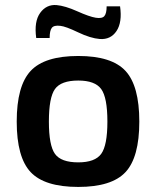

<svg xmlns="http://www.w3.org/2000/svg" viewBox="-20 -725 616 758"><path d="M203 -705Q237 -702 285 -680.5Q333 -659 358 -655Q383 -651 392 -661.5Q401 -672 401 -700H454Q463 -637 440 -602.5Q417 -568 374 -571Q337 -574 288 -597.5Q239 -621 218 -623Q193 -626 184.5 -615Q176 -604 176 -575H123Q114 -640 138.5 -674Q163 -708 203 -705ZM289 -504Q421 -504 475.5 -445Q530 -386 530 -245Q530 -104 475.5 -45.5Q421 13 289 13Q156 13 101 -45.5Q46 -104 46 -245Q46 -386 101 -445Q156 -504 289 -504ZM289 -407Q221 -407 197 -373.5Q173 -340 173 -245Q173 -151 197 -117.5Q221 -84 289 -84Q355 -84 379.5 -117.5Q404 -151 404 -245Q404 -340 379.5 -373.5Q355 -407 289 -407Z"/></svg>

Font: Exo 2 Semi Bold
Style: Regular
Weight: 600
Designer: Natanael Gama
Version: Version 1.001;PS 001.001;hotconv 1.0.88;makeotf.lib2.5.64775